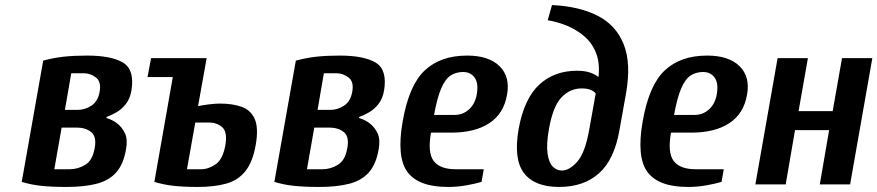

<svg xmlns="http://www.w3.org/2000/svg" viewBox="-20 -730 3473 760"><path d="M243 10Q183 10 142.5 5.5Q102 1 66 -10L151 -490Q191 -501 231.5 -505.5Q272 -510 324 -510Q422 -510 468 -481.5Q514 -453 500 -370Q494 -338 477.5 -317.5Q461 -297 441 -285.5Q421 -274 402 -267L401 -263Q423 -257 443 -242Q463 -227 474.5 -202.5Q486 -178 479 -140Q469 -80 440 -47.5Q411 -15 362 -2.5Q313 10 243 10ZM237 -295H287Q316 -295 341.5 -311.5Q367 -328 374 -365Q382 -406 360 -423Q338 -440 312 -440H262ZM195 -60H255Q289 -60 318 -78Q347 -96 355 -145Q363 -190 340.5 -207.5Q318 -225 284 -225H224Z M763 10Q707 10 667 5.5Q627 1 591 -10L664 -425H564L578 -500H798L764 -310Q784 -314 808 -317Q832 -320 851 -320Q901 -320 937 -307Q973 -294 988.5 -258.5Q1004 -223 992 -155Q980 -88 951 -52Q922 -16 875 -3Q828 10 763 10ZM720 -60H775Q805 -60 833.5 -79.5Q862 -99 872 -155Q881 -208 859.5 -226.5Q838 -245 808 -245H753Z M1243 10Q1183 10 1142.5 5.5Q1102 1 1066 -10L1151 -490Q1191 -501 1231.5 -505.5Q1272 -510 1324 -510Q1422 -510 1468 -481.5Q1514 -453 1500 -370Q1494 -338 1477.5 -317.5Q1461 -297 1441 -285.5Q1421 -274 1402 -267L1401 -263Q1423 -257 1443 -242Q1463 -227 1474.5 -202.5Q1486 -178 1479 -140Q1469 -80 1440 -47.5Q1411 -15 1362 -2.5Q1313 10 1243 10ZM1237 -295H1287Q1316 -295 1341.5 -311.5Q1367 -328 1374 -365Q1382 -406 1360 -423Q1338 -440 1312 -440H1262ZM1195 -60H1255Q1289 -60 1318 -78Q1347 -96 1355 -145Q1363 -190 1340.5 -207.5Q1318 -225 1284 -225H1224Z M1753 10Q1637 10 1593 -49Q1549 -108 1574 -250Q1599 -393 1661.5 -451.5Q1724 -510 1829 -510Q1915 -510 1957.5 -468Q2000 -426 1987 -355Q1974 -280 1917 -242.5Q1860 -205 1766 -205H1686Q1672 -126 1696.5 -93Q1721 -60 1785 -60H1895L1886 -10Q1863 -3 1827 3.5Q1791 10 1753 10ZM1698 -275H1778Q1812 -275 1836 -296.5Q1860 -318 1867 -355Q1875 -400 1859 -422.5Q1843 -445 1813 -445Q1786 -445 1764.5 -431.5Q1743 -418 1727 -381.5Q1711 -345 1698 -275Z M2193 10Q2096 10 2054 -45Q2012 -100 2033 -220Q2055 -340 2114.5 -395Q2174 -450 2264 -450Q2294 -450 2315 -443Q2336 -436 2349 -425Q2355 -479 2340 -518.5Q2325 -558 2295 -584.5Q2265 -611 2227 -627Q2189 -643 2148 -650L2165 -710Q2272 -705 2345 -668Q2418 -631 2448.5 -555.5Q2479 -480 2458 -360L2432 -215Q2412 -99 2351.5 -44.5Q2291 10 2193 10ZM2204 -55Q2234 -55 2265 -90Q2296 -125 2312 -215L2338 -360Q2332 -368 2318.5 -374Q2305 -380 2282 -380Q2237 -380 2203 -345Q2169 -310 2153 -220Q2142 -158 2147.5 -121.5Q2153 -85 2168.5 -70Q2184 -55 2204 -55Z M2703 10Q2587 10 2543 -49Q2499 -108 2524 -250Q2549 -393 2611.5 -451.5Q2674 -510 2779 -510Q2865 -510 2907.5 -468Q2950 -426 2937 -355Q2924 -280 2867 -242.5Q2810 -205 2716 -205H2636Q2622 -126 2646.5 -93Q2671 -60 2735 -60H2845L2836 -10Q2813 -3 2777 3.5Q2741 10 2703 10ZM2648 -275H2728Q2762 -275 2786 -296.5Q2810 -318 2817 -355Q2825 -400 2809 -422.5Q2793 -445 2763 -445Q2736 -445 2714.5 -431.5Q2693 -418 2677 -381.5Q2661 -345 2648 -275Z M2970 0 3058 -500H3178L3141 -290H3276L3313 -500H3433L3345 0H3225L3262 -215H3127L3090 0Z"/></svg>

Font: Cuprum
Style: Bold Italic
Weight: 700
Italic angle: -10°
Designer: Jovanny Lemonad
Foundry: Jovanny Lemonad
Version: Version 3.000